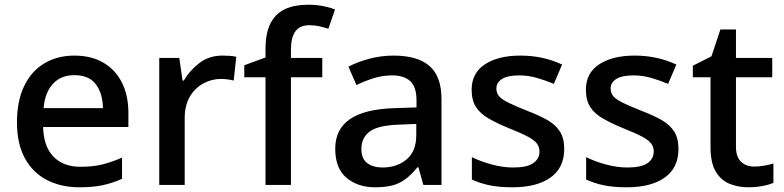

<svg xmlns="http://www.w3.org/2000/svg" viewBox="-20 -785 3328 815"><path d="M296 -549Q367 -549 418 -519.5Q469 -490 497 -435.5Q525 -381 525 -305V-246H163Q165 -164 206.5 -120.5Q248 -77 322 -77Q374 -77 414.5 -87Q455 -97 498 -116V-26Q458 -8 416.5 1Q375 10 317 10Q239 10 179 -21Q119 -52 85.5 -113.5Q52 -175 52 -266Q52 -356 82.5 -419.5Q113 -483 168 -516Q223 -549 296 -549ZM295 -466Q239 -466 205 -429.5Q171 -393 165 -326H417Q416 -388 387 -427Q358 -466 295 -466Z M924 -549Q938 -549 954.5 -548Q971 -547 983 -544L972 -443Q961 -446 946 -448Q931 -450 918 -450Q878 -450 842.5 -430.5Q807 -411 785.5 -374Q764 -337 764 -283V0H656V-539H741L755 -443H760Q786 -487 827 -518Q868 -549 924 -549Z M1348 -457H1215V0H1107V-457H1017V-508L1107 -541V-575Q1107 -645 1128.5 -686.5Q1150 -728 1190.5 -746.5Q1231 -765 1287 -765Q1323 -765 1352.5 -759Q1382 -753 1402 -745L1374 -663Q1358 -668 1337 -673Q1316 -678 1293 -678Q1253 -678 1234 -652Q1215 -626 1215 -574V-539H1348Z M1651 -549Q1753 -549 1803.5 -504.5Q1854 -460 1854 -365V0H1777L1756 -75H1752Q1717 -31 1678.5 -10.5Q1640 10 1572 10Q1499 10 1451 -30Q1403 -70 1403 -154Q1403 -236 1465 -279Q1527 -322 1655 -326L1748 -329V-358Q1748 -417 1721 -441Q1694 -465 1645 -465Q1604 -465 1566 -453Q1528 -441 1493 -424L1459 -502Q1497 -522 1547 -535.5Q1597 -549 1651 -549ZM1675 -256Q1584 -253 1549 -226.5Q1514 -200 1514 -153Q1514 -111 1539 -92.5Q1564 -74 1604 -74Q1665 -74 1706 -108.5Q1747 -143 1747 -212V-259Z M2375 -153Q2375 -73 2317 -31.5Q2259 10 2155 10Q2099 10 2058 1.5Q2017 -7 1983 -23V-118Q2019 -100 2066.5 -87Q2114 -74 2158 -74Q2217 -74 2243.5 -92.5Q2270 -111 2270 -142Q2270 -160 2260 -174.5Q2250 -189 2222.5 -204Q2195 -219 2142 -240Q2091 -261 2055 -281.5Q2019 -302 2000.5 -330.5Q1982 -359 1982 -404Q1982 -475 2038.5 -512Q2095 -549 2188 -549Q2238 -549 2281.5 -539.5Q2325 -530 2366 -511L2331 -429Q2295 -444 2258.5 -454.5Q2222 -465 2183 -465Q2136 -465 2111.5 -450Q2087 -435 2087 -409Q2087 -390 2098.5 -376.5Q2110 -363 2138.5 -349Q2167 -335 2217 -315Q2267 -296 2302.5 -276Q2338 -256 2356.5 -227Q2375 -198 2375 -153Z M2860 -153Q2860 -73 2802 -31.5Q2744 10 2640 10Q2584 10 2543 1.5Q2502 -7 2468 -23V-118Q2504 -100 2551.5 -87Q2599 -74 2643 -74Q2702 -74 2728.5 -92.5Q2755 -111 2755 -142Q2755 -160 2745 -174.5Q2735 -189 2707.5 -204Q2680 -219 2627 -240Q2576 -261 2540 -281.5Q2504 -302 2485.5 -330.5Q2467 -359 2467 -404Q2467 -475 2523.5 -512Q2580 -549 2673 -549Q2723 -549 2766.5 -539.5Q2810 -530 2851 -511L2816 -429Q2780 -444 2743.5 -454.5Q2707 -465 2668 -465Q2621 -465 2596.5 -450Q2572 -435 2572 -409Q2572 -390 2583.5 -376.5Q2595 -363 2623.5 -349Q2652 -335 2702 -315Q2752 -296 2787.5 -276Q2823 -256 2841.5 -227Q2860 -198 2860 -153Z M3182 -78Q3203 -78 3225 -82Q3247 -86 3263 -91V-9Q3246 -1 3216.5 4.5Q3187 10 3157 10Q3113 10 3076.5 -5Q3040 -20 3018 -57Q2996 -94 2996 -161V-457H2921V-506L3000 -546L3038 -660H3104V-539H3258V-457H3104V-162Q3104 -119 3125.5 -98.5Q3147 -78 3182 -78Z"/></svg>

Font: Noto Sans Adlam Medium
Style: Regular
Weight: 500
Version: Version 3.001